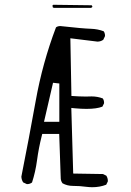

<svg xmlns="http://www.w3.org/2000/svg" viewBox="-20 -782 540 790"><path d="M359.9 -753.4Q359.9 -753.9 359.9 -754.9Q359.9 -755.9 359.4 -756.8Q358.9 -758.8 357.4 -760.3L209 -762.2H198.7L195.8 -759.3L197.3 -751.5L202.1 -749.5H352.5Q355 -749.5 356.4 -750.5Q357.9 -751.5 359.9 -753.4ZM224.1 -280.8H161.1L198.2 -441.4L224.1 -438.5ZM359.9 -11.7Q390.6 -11.7 417 -22L423.3 -34.7Q423.8 -36.1 423.8 -37.1Q423.8 -49.3 417.5 -59.1L403.8 -65.9L281.2 -67.9L273.4 -337.9L288.1 -336.4Q314.5 -334 335.9 -334Q378.4 -334 401.4 -343.3L407.7 -356Q408.2 -357.4 408.2 -358.4Q408.2 -369.6 402.8 -377Q381.3 -385.3 356.4 -385.3Q354.5 -385.3 347.7 -385Q340.8 -384.8 330.1 -384.8Q308.1 -384.8 273.9 -387.2L269.5 -624.5L380.9 -610.8Q394 -610.8 404.8 -618.2L411.6 -632.3Q412.1 -633.8 412.1 -636Q412.1 -638.2 411.6 -641.1Q410.6 -647.9 406.7 -653.3Q382.8 -662.6 354 -663.6Q320.3 -664.6 232.9 -674.3Q230.5 -674.8 228.5 -674.8Q217.3 -674.8 210.4 -669.4Q154.8 -522.9 127 -367.4Q99.1 -211.9 67.9 -55.2Q68.4 -42.5 75.2 -31.7L89.4 -24.9Q90.3 -24.4 91.3 -24.4Q103 -24.4 111.8 -31.2Q126 -74.7 132.3 -122.1Q139.2 -173.3 151.4 -221.2L153.8 -231H223.6L230 -45.9Q231.4 -35.6 237.3 -27.8Q256.8 -17.1 279.8 -17.1Q308.6 -17.1 336.4 -13.2Q348.6 -11.7 359.9 -11.7Z"/></svg>

Font: NaikaiFont
Style: ExtraLight
Weight: 200
Version: Version 1.89